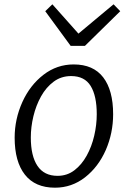

<svg xmlns="http://www.w3.org/2000/svg" viewBox="-20 -863 594 891"><path d="M235 8Q143 8 95.5 -52.5Q48 -113 48 -224Q48 -310.5 84 -390Q119.5 -468 181.8 -516Q244 -564 322 -564Q413 -564 459 -504Q505 -444 505 -333Q505 -245.5 471 -167Q436.5 -88.5 374.8 -40.2Q313 8 235 8ZM247 -47Q291.5 -47 325.2 -72.8Q359 -98.5 382.2 -140.5Q405.5 -182.5 417.2 -233Q429 -283.5 429 -333Q429 -418 400.8 -464Q372.5 -510 310 -510Q264 -510 229 -484Q194 -458 170.5 -415.8Q147 -373.5 135 -323.5Q123 -273.5 123 -225Q123 -139 154 -93Q185 -47 247 -47ZM308 -650 190 -811 223 -843 344 -707 507 -843 538 -811 374 -650Z"/></svg>

Font: Merriweather Sans Light
Style: Italic
Weight: 300
Italic angle: -7.5°
Designer: Eben Sorkin
Foundry: Eben Sorkin
Version: Version 2.001; ttfautohint (v1.8.3)